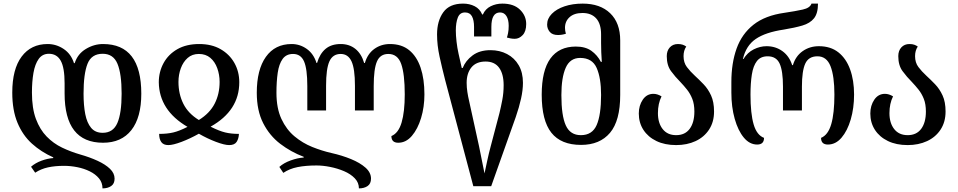

<svg xmlns="http://www.w3.org/2000/svg" viewBox="-20 -792 5308 1064"><path d="M551 -1Q338 -1 338 -274V-330Q338 -417 316.5 -455.5Q295 -494 251 -494Q215 -494 194.5 -465.5Q174 -437 165.5 -388.5Q157 -340 157 -279Q157 -192 179 -133Q201 -74 238.5 -35.5Q276 3 324 26Q372 49 424 64Q477 79 520.5 99Q564 119 589.5 143.5Q615 168 615 198Q615 226 596 239Q577 252 548 252Q548 220 528.5 196.5Q509 173 477.5 157.5Q446 142 408.5 134.5Q371 127 335 127Q285 127 246 135.5Q207 144 175 165L152 132Q176 111 210 98.5Q244 86 275 84V80Q208 50 157 4Q106 -42 77 -111.5Q48 -181 48 -279Q48 -409 100 -478.5Q152 -548 244 -548Q292 -548 333 -520.5Q374 -493 390 -442H394Q410 -493 455.5 -520.5Q501 -548 551 -548Q763 -548 763 -273Q763 -141 708 -71Q653 -1 551 -1ZM549 -494Q487 -494 465 -438.5Q443 -383 443 -273Q443 -208 452.5 -159.5Q462 -111 485 -83.5Q508 -56 549 -56Q607 -56 630.5 -110.5Q654 -165 654 -273Q654 -383 631 -438.5Q608 -494 549 -494Z M913 12Q886 12 874 -4.5Q862 -21 862 -50Q907 -50 940.5 -58Q974 -66 1019 -89Q862 -181 860 -336Q860 -394 886.5 -442.5Q913 -491 963 -519.5Q1013 -548 1084 -548Q1153 -548 1202.5 -519.5Q1252 -491 1279 -443Q1306 -395 1306 -336Q1306 -179 1147 -90Q1195 -66 1228 -58Q1261 -50 1304 -50Q1303 -24 1291.5 -6Q1280 12 1250 12Q1224 12 1176.5 -6Q1129 -24 1082 -51Q1034 -24 986.5 -6Q939 12 913 12ZM1082 -127Q1142 -164 1169.5 -217.5Q1197 -271 1197 -338Q1197 -378 1184 -414Q1171 -450 1145.5 -471.5Q1120 -493 1082 -493Q1045 -493 1020 -471Q995 -449 982 -413.5Q969 -378 969 -338Q969 -271 996 -217Q1023 -163 1082 -127Z M2141 -548Q2206 -548 2248 -513.5Q2290 -479 2311 -416.5Q2332 -354 2332 -269Q2332 -199 2313.5 -138Q2295 -77 2262.5 -39Q2230 -1 2187 -1Q2149 -1 2149 -38Q2188 -54 2205.5 -113Q2223 -172 2223 -269Q2223 -381 2203.5 -437Q2184 -493 2132 -493Q2087 -493 2069 -451.5Q2051 -410 2051 -315V-180H1947V-317Q1947 -411 1928 -452Q1909 -493 1868 -493Q1824 -493 1805.5 -452Q1787 -411 1787 -317V-180H1683V-315Q1683 -410 1665 -451.5Q1647 -493 1604 -493Q1566 -493 1546 -465Q1526 -437 1519 -388.5Q1512 -340 1512 -278Q1512 -192 1539.5 -133Q1567 -74 1612 -36.5Q1657 1 1710.5 22.5Q1764 44 1817 56Q1875 69 1925 89.5Q1975 110 2005.5 137Q2036 164 2036 198Q2036 226 2017 239Q1998 252 1969 252Q1969 220 1946 196Q1923 172 1886.5 156.5Q1850 141 1809.5 133Q1769 125 1734 125Q1674 125 1629 134Q1584 143 1550 166L1528 133Q1552 111 1591 97Q1630 83 1663 81V77Q1592 50 1533 5Q1474 -40 1438.5 -109.5Q1403 -179 1403 -278Q1403 -406 1453.5 -477Q1504 -548 1596 -548Q1642 -548 1680 -521Q1718 -494 1734 -443H1737Q1752 -494 1784 -521Q1816 -548 1868 -548Q1916 -548 1949.5 -521Q1983 -494 1998 -443H2002Q2017 -494 2054.5 -521Q2092 -548 2141 -548Z M2603 240 2447 -348Q2430 -414 2416 -478Q2402 -542 2402 -601Q2402 -676 2436.5 -724Q2471 -772 2546 -772Q2582 -772 2610.5 -757.5Q2639 -743 2652 -712H2656Q2670 -743 2699.5 -757.5Q2729 -772 2764 -772Q2827 -772 2861.5 -738.5Q2896 -705 2896 -659Q2896 -618 2876.5 -597.5Q2857 -577 2833 -577Q2821 -577 2810 -579Q2799 -581 2789 -584Q2792 -592 2795.5 -608.5Q2799 -625 2799 -649Q2799 -683 2786.5 -703Q2774 -723 2751 -723Q2703 -723 2703 -643V-590H2607V-643Q2607 -680 2595.5 -701.5Q2584 -723 2557 -723Q2528 -723 2517 -694.5Q2506 -666 2506 -623Q2506 -596 2510 -561Q2514 -526 2521 -495L2539 -415H2544Q2560 -456 2599 -485Q2638 -514 2698 -514Q2749 -514 2790 -492.5Q2831 -471 2854.5 -430.5Q2878 -390 2878 -333Q2878 -293 2867.5 -245.5Q2857 -198 2838 -143L2702 240ZM2665 169Q2671 141 2680 99Q2689 57 2699 20L2748 -166Q2756 -199 2763.5 -238Q2771 -277 2771 -320Q2771 -382 2746 -416.5Q2721 -451 2671 -451Q2619 -451 2592.5 -418.5Q2566 -386 2566 -333Q2566 -308 2570 -282Q2574 -256 2580 -231L2635 20Q2643 58 2651 99.5Q2659 141 2665 169Z M3200 11Q3089 11 3035.5 -56.5Q2982 -124 2982 -267Q2982 -401 3030 -467.5Q3078 -534 3171 -534Q3224 -534 3257 -510.5Q3290 -487 3310 -449H3315Q3313 -473 3312 -502.5Q3311 -532 3311 -554V-601Q3311 -660 3284 -690Q3257 -720 3208 -720Q3162 -720 3136.5 -697Q3111 -674 3111 -638Q3111 -621 3116 -605Q3094 -598 3072 -598Q3041 -598 3026.5 -615.5Q3012 -633 3012 -656Q3012 -689 3038 -715.5Q3064 -742 3108.5 -757Q3153 -772 3209 -772Q3306 -772 3361.5 -718.5Q3417 -665 3417 -568V-266Q3417 -123 3360.5 -56Q3304 11 3200 11ZM3199 -43Q3262 -43 3286.5 -99Q3311 -155 3311 -266Q3311 -360 3286.5 -415.5Q3262 -471 3195 -471Q3139 -471 3115 -416.5Q3091 -362 3091 -265Q3091 -151 3115.5 -97Q3140 -43 3199 -43Z M3727 12Q3664 12 3617.5 -10.5Q3571 -33 3545.5 -72.5Q3520 -112 3520 -163Q3520 -207 3542 -239.5Q3564 -272 3601 -272Q3623 -272 3646 -258Q3626 -218 3626 -165Q3626 -110 3652.5 -76.5Q3679 -43 3727 -43Q3776 -43 3802 -78Q3828 -113 3828 -174Q3828 -215 3816.5 -244Q3805 -273 3787.5 -295Q3770 -317 3751 -337Q3722 -366 3698.5 -398Q3675 -430 3675 -481Q3675 -511 3692 -529.5Q3709 -548 3737 -548Q3753 -548 3764 -544Q3775 -540 3783 -534Q3768 -512 3768 -481Q3768 -445 3786.5 -420.5Q3805 -396 3830 -373Q3854 -351 3879 -325Q3904 -299 3920.5 -263Q3937 -227 3937 -174Q3937 -116 3909.5 -74Q3882 -32 3834.5 -10Q3787 12 3727 12Z M4176 9Q4134 9 4102 -29.5Q4070 -68 4051.5 -133.5Q4033 -199 4033 -279V-337Q4033 -442 4062 -523Q4091 -604 4155.5 -655Q4220 -706 4327 -721Q4388 -730 4428.5 -739Q4469 -748 4477 -772H4513Q4513 -718 4491 -690.5Q4469 -663 4426.5 -650.5Q4384 -638 4323 -628Q4222 -613 4168 -576Q4114 -539 4097 -465H4100Q4122 -501 4157 -518.5Q4192 -536 4228 -536Q4278 -536 4316 -508.5Q4354 -481 4370 -431H4374Q4389 -481 4428 -508.5Q4467 -536 4518 -536Q4583 -536 4626 -502Q4669 -468 4691 -407.5Q4713 -347 4713 -268Q4713 -193 4694.5 -130Q4676 -67 4643.5 -29Q4611 9 4568 9Q4530 9 4530 -28Q4569 -44 4586.5 -104Q4604 -164 4604 -268Q4604 -370 4582.5 -425Q4561 -480 4510 -480Q4461 -480 4442.5 -439.5Q4424 -399 4424 -312V-180H4319V-312Q4319 -399 4300.5 -439.5Q4282 -480 4234 -480Q4195 -480 4174.5 -453.5Q4154 -427 4146.5 -379Q4139 -331 4139 -268Q4139 -162 4156.5 -102.5Q4174 -43 4214 -28Q4214 9 4176 9Z M5010 12Q4947 12 4900.5 -10.5Q4854 -33 4828.5 -72.5Q4803 -112 4803 -163Q4803 -207 4825 -239.5Q4847 -272 4884 -272Q4906 -272 4929 -258Q4909 -218 4909 -165Q4909 -110 4935.5 -76.5Q4962 -43 5010 -43Q5059 -43 5085 -78Q5111 -113 5111 -174Q5111 -215 5099.5 -244Q5088 -273 5070.5 -295Q5053 -317 5034 -337Q5005 -366 4981.5 -398Q4958 -430 4958 -481Q4958 -511 4975 -529.5Q4992 -548 5020 -548Q5036 -548 5047 -544Q5058 -540 5066 -534Q5051 -512 5051 -481Q5051 -445 5069.5 -420.5Q5088 -396 5113 -373Q5137 -351 5162 -325Q5187 -299 5203.5 -263Q5220 -227 5220 -174Q5220 -116 5192.5 -74Q5165 -32 5117.5 -10Q5070 12 5010 12Z"/></svg>

Font: Noto Serif Georgian SemiCondensed Medium
Style: Regular
Weight: 500
Width: 4
Designer: Monotype Design Team, Akaki Razmadze
Foundry: Google LLC
Version: Version 2.003; ttfautohint (v1.8.4.7-5d5b)